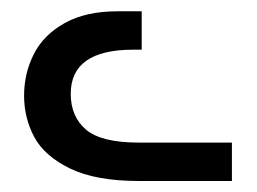

<svg xmlns="http://www.w3.org/2000/svg" viewBox="-20 -962 457 342"><path d="M22.9 -791.5Q22.9 -831.5 40.3 -865.7Q57.6 -899.9 95.2 -920.9Q132.8 -941.9 189.5 -941.9H232.4V-873.5H217.3Q106 -873.5 106 -794.9Q106 -754.4 133.1 -731.2Q160.2 -708 227.5 -708H393.1V-639.6H227.5Q150.4 -639.6 104.7 -661.9Q59.1 -684.1 41 -718Q22.9 -752 22.9 -791.5Z"/></svg>

Font: Mardoto
Style: Regular
Weight: 400
Designer: Christian Robertson, Vahan Hovhannisyan
Foundry: Google
Version: Version 1.000